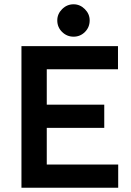

<svg xmlns="http://www.w3.org/2000/svg" viewBox="-20 -875 609 895"><path d="M80 0V-660H530V-552H198V-387H466V-279H198V-108H531V0ZM323 -704Q292 -704 269.5 -726Q247 -748 247 -780Q247 -810 269.5 -832.5Q292 -855 323 -855Q353 -855 375.5 -832.5Q398 -810 398 -780Q398 -748 376 -726Q354 -704 323 -704Z"/></svg>

Font: Lil Grotesk Bold
Style: Regular
Weight: 700
Designer: Bastien Sozeau
Foundry: NBR — Bastien Sozeau
Version: Version 4.002; ttfautohint (v1.8.4.7-5d5b)